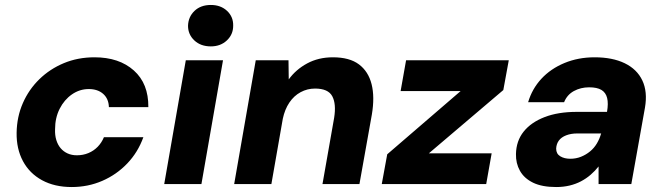

<svg xmlns="http://www.w3.org/2000/svg" viewBox="-20 -742 2674 774"><path d="M269 12Q200 12 149.5 -15.5Q99 -43 72.5 -92.5Q46 -142 47 -207Q48 -271 72 -326Q96 -381 138.5 -422.5Q181 -464 237.5 -487.5Q294 -511 361 -511Q460 -511 519.5 -458Q579 -405 578 -310H419Q418 -344 396 -363.5Q374 -383 338 -383Q301 -383 270 -361.5Q239 -340 220.5 -303.5Q202 -267 202 -221Q201 -197 207 -177.5Q213 -158 224.5 -144.5Q236 -131 252.5 -123.5Q269 -116 290 -116Q315 -116 336.5 -125Q358 -134 374 -150.5Q390 -167 399 -189H558Q536 -128 493 -83Q450 -38 392.5 -13Q335 12 269 12Z M642 0 729 -499H879L792 0ZM830 -555Q789 -555 763.5 -579Q738 -603 738 -638Q739 -674 764 -698Q789 -722 830 -722Q870 -722 895.5 -698Q921 -674 920 -638Q920 -603 894.5 -579Q869 -555 830 -555Z M924 0 1011 -499H1143L1144 -422Q1173 -462 1218.5 -486.5Q1264 -511 1322 -511Q1389 -511 1427 -482.5Q1465 -454 1478 -402.5Q1491 -351 1479 -280L1429 0H1280L1327 -267Q1336 -323 1319.5 -354Q1303 -385 1250 -385Q1219 -385 1192 -370.5Q1165 -356 1146.5 -328.5Q1128 -301 1120 -263L1074 0Z M1519 0 1541 -120 1837 -375H1595L1617 -499H2031L2009 -379L1709 -124H1962L1940 0Z M2222 12Q2165 12 2129 -5.5Q2093 -23 2076 -53.5Q2059 -84 2060 -121Q2061 -174 2091 -211.5Q2121 -249 2175.5 -270Q2230 -291 2305 -291H2427Q2433 -325 2427.5 -347Q2422 -369 2404.5 -379.5Q2387 -390 2355 -390Q2321 -390 2293.5 -375Q2266 -360 2254 -330H2109Q2125 -384 2162.5 -424.5Q2200 -465 2255.5 -488Q2311 -511 2377 -511Q2449 -511 2498.5 -487Q2548 -463 2569.5 -417.5Q2591 -372 2580 -308L2525 0H2393V-71Q2379 -53 2361 -37.5Q2343 -22 2322 -11Q2301 0 2276 6Q2251 12 2222 12ZM2279 -102Q2302 -102 2322 -110Q2342 -118 2358.5 -131.5Q2375 -145 2386 -163.5Q2397 -182 2403 -203L2404 -204H2307Q2282 -204 2262.5 -196.5Q2243 -189 2233 -175.5Q2223 -162 2222 -143Q2222 -122 2238.5 -112Q2255 -102 2279 -102Z"/></svg>

Font: DM Sans 20pt Black
Style: Italic
Weight: 900
Italic angle: -10°
Version: Version 4.004;gftools[0.9.30]